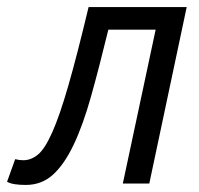

<svg xmlns="http://www.w3.org/2000/svg" viewBox="-53 -520 563 544"><path d="M388 -436H254Q228 -329 205 -247Q182 -165 155.5 -109.5Q129 -54 97 -25Q65 4 20 4Q3 4 -10.5 2Q-24 0 -33 -5L-10 -69Q2 -66 13 -66Q35 -66 54.5 -82Q74 -98 95 -145Q116 -192 140.5 -277Q165 -362 198 -500H476L370 0H295Z"/></svg>

Font: PT Sans
Style: Italic
Weight: 400
Italic angle: -12°
Designer: A.Korolkova, O.Umpeleva, V.Yefimov
Foundry: ParaType Ltd
Version: Version 2.003W OFL